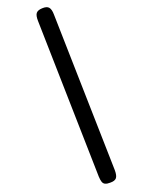

<svg xmlns="http://www.w3.org/2000/svg" viewBox="-86 -795 738 909"><g transform="rotate(10 283.0 -341.0)"><path d="M505 37Q492 45 482 46Q472 47 464 40Q456 33 447 19L35 -658Q21 -681 23 -694.5Q25 -708 44 -720Q64 -733 77.5 -728Q91 -723 104 -701L516 -25Q530 -1 527.5 12.5Q525 26 505 37Z"/></g></svg>

Font: Fredoka SemiExpanded
Style: Regular
Weight: 400
Width: 6
Designer: Ben Nathan
Foundry: Milena B. Brandão, Ben Nathan
Version: Version 2.001